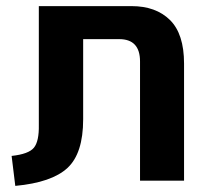

<svg xmlns="http://www.w3.org/2000/svg" viewBox="-20 -591 675 628"><path d="M30 17 18 -81Q74 -87 91 -108Q108 -129 107 -182V-571H410Q490 -571 536 -525.5Q582 -480 582 -383V0H438V-390Q438 -463 370 -463H252V-201Q252 -89 200.5 -41.5Q149 6 30 17Z"/></svg>

Font: Assistant
Style: Bold
Weight: 700
Designer: Hebrew By Ben Nathan, Latin by Paul Hunt
Version: Version 2.001;PS 002.001;hotconv 1.0.88;makeotf.lib2.5.64775